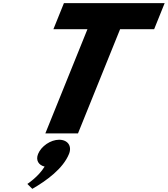

<svg xmlns="http://www.w3.org/2000/svg" viewBox="-20 -845 1063 1216"><path d="M354.3 40C409.3 40 437.2 80 417 130C379.4 223 275 299 184.7 351L153.2 320C153.2 320 223.1 275 262.6 210C224.4 201 205 170 221.2 130C241.4 80 301.5 40 354.3 40ZM318.2 -660H533.8L267.1 0H473.9L740.6 -660H956.2L1022.8 -825H384.8Z"/></svg>

Font: Hussar
Style: BdWideOblFour
Weight: 700
Foundry: Cannot Into Space Fonts
Version: Version 2.00